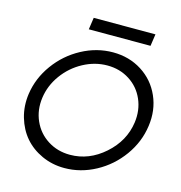

<svg xmlns="http://www.w3.org/2000/svg" viewBox="-119 -930 985 1046"><g transform="rotate(15 373.0 -407.0)"><path d="M45.9 -331.1Q59.1 -422.4 115.5 -500.2Q171.9 -578.1 256.3 -623.5Q340.8 -668.9 432.1 -668.9Q523.4 -668.9 595 -623.5Q666.5 -578.1 700.9 -500.2Q735.4 -422.4 722.2 -331.1Q709.5 -238.8 653.1 -160.4Q596.7 -82 512.7 -36.6Q428.7 8.8 336.9 8.8Q268.6 8.8 209.7 -18.1Q150.9 -44.9 111.8 -90.3Q72.8 -135.7 54.4 -198.7Q36.1 -261.7 45.9 -331.1ZM123 -330.1Q113.3 -259.8 140.1 -199.5Q167 -139.2 222.4 -104Q277.8 -68.8 348.1 -68.8Q455.1 -68.8 542 -145.8Q628.9 -222.7 644 -330.1Q653.8 -400.9 627.4 -461.2Q601.1 -521.5 546.1 -556.6Q491.2 -591.8 420.9 -591.8Q350.6 -591.8 285.4 -556.6Q220.2 -521.5 176.5 -461.2Q132.8 -400.9 123 -330.1ZM271 -755.9 280.8 -823.2H628.9L619.1 -755.9Z"/></g></svg>

Font: Human Sans
Style: Italic
Weight: 400
Italic angle: -8°
Designer: Tim Radville
Foundry: Continuum
Version: Version 1.000;FEAKit 1.0